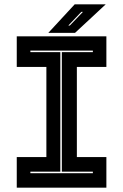

<svg xmlns="http://www.w3.org/2000/svg" viewBox="-20 -868 570 888"><path d="M57.5 0V-141.5H194.5V-558.5H57.5V-700H472V-558.5H335.5V-141.5H472V0ZM120.5 -67H409.5V-74H266V-627H409.5V-634H120.5V-627H259V-74H120.5ZM203.5 -716 325.5 -848H469L327 -716ZM296 -750H303L363.5 -813H356Z"/></svg>

Font: Tourney ExtraBold
Style: Regular
Weight: 800
Designer: Tyler Finck
Foundry: Etcetera Type Co
Version: Version 1.015